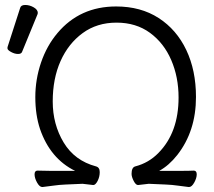

<svg xmlns="http://www.w3.org/2000/svg" viewBox="-20 -737 861 772"><path d="M150 15Q139 15 129 -3Q119 -21 119 -36Q119 -51 131 -51Q154 -50 183 -50H282Q182 -99 141 -218Q122 -275 122 -346.5Q122 -418 145 -485.5Q168 -553 211 -604Q301 -711 447 -711Q546 -711 618 -664.5Q690 -618 729 -536Q768 -454 768 -347Q768 -210 693 -114Q659 -71 620 -50H707Q742 -50 759 -51Q771 -51 771 -36Q771 -21 761 -3Q751 15 740 15H739Q720 13 696 9.5Q672 6 647 5L578 2L535 7Q526 7 517.5 -9.5Q509 -26 509 -38Q509 -64 524 -68Q578 -82 617 -122Q698 -204 698 -345Q698 -427 668.5 -495.5Q639 -564 583 -605Q527 -646 448.5 -646Q370 -646 312.5 -604Q255 -562 223.5 -491.5Q192 -421 192 -329Q192 -237 236 -164Q280 -91 366 -68Q381 -64 381 -45Q381 -26 372.5 -9.5Q364 7 355 7L312 2L243 5Q218 6 194 9.5Q170 13 151 15ZM69 -529Q66 -520 52.5 -520Q39 -520 24.5 -528Q10 -536 10 -542.5Q10 -549 11 -550L61 -705Q64 -717 81.5 -717Q99 -717 115.5 -707.5Q132 -698 132 -685Q132 -682 131 -680Z"/></svg>

Font: LXGW WenKai TC
Style: Regular
Weight: 400
Designer: LXGW / Fontworks Inc.
Foundry: LXGW / Fontworks Inc.
Version: Version 1.330